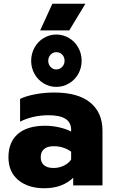

<svg xmlns="http://www.w3.org/2000/svg" viewBox="-20 -988 606 1023"><path d="M259 -968H435L349 -826H194ZM146 -664Q146 -702 164 -734.5Q182 -767 213 -785.5Q244 -804 280 -804Q316 -804 347.5 -785.5Q379 -767 397 -734.5Q415 -702 415 -664Q415 -626 397 -594Q379 -562 347.5 -543.5Q316 -525 280 -525Q244 -525 213 -543.5Q182 -562 164 -594Q146 -626 146 -664ZM324 -664Q324 -684 311.5 -697Q299 -710 280 -710Q262 -710 249.5 -696.5Q237 -683 237 -664Q237 -645 249.5 -631.5Q262 -618 280 -618Q298 -618 311 -631.5Q324 -645 324 -664ZM25 -150Q25 -231 75.5 -274.5Q126 -318 221 -318Q258 -318 295.5 -309.5Q333 -301 359 -287V-297Q359 -374 239 -374Q156 -374 87 -340V-461Q117 -476 166.5 -485.5Q216 -495 269 -495Q396 -495 461 -441.5Q526 -388 526 -292V0H370V-41Q344 -15 305 0Q266 15 216 15Q130 15 77.5 -28.5Q25 -72 25 -150ZM359 -138V-180Q318 -209 266 -209Q233 -209 215 -194Q197 -179 197 -150Q197 -123 214.5 -108Q232 -93 265 -93Q295 -93 320.5 -105.5Q346 -118 359 -138Z"/></svg>

Font: Readiness
Style: Bold
Weight: 700
Designer: Katatrad Team
Foundry: CadsonDemak
Version: Version 1.00;January 16, 2020;FontCreator 12.0.0.2550 64-bit